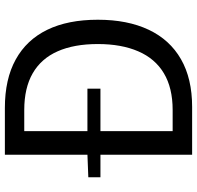

<svg xmlns="http://www.w3.org/2000/svg" viewBox="-30 -742 773 752"><g transform="rotate(-90 356.0 -366.5)"><path d="M37.3 -359.1V-406.6L127.4 -410.1H384.2V-359.1ZM125.4 0V-733.4H308.9Q421.7 -733.4 498.5 -690.9Q575.4 -648.5 614.8 -567.5Q654.2 -486.5 654.2 -369.3Q654.2 -253.1 615 -170.2Q575.8 -87.3 499.7 -43.7Q423.6 0 312.8 0ZM217.8 -76.3H300.9Q387.1 -76.3 444.6 -110.7Q502.1 -145.1 530.5 -211.1Q559 -277 559 -369.3Q559 -462.6 530.5 -526.8Q502.1 -591.1 444.6 -624.3Q387.1 -657.5 300.9 -657.5H217.8Z"/></g></svg>

Font: Noto Sans SC Thin
Style: Regular
Weight: 100
Designer: Ryoko NISHIZUKA 西塚涼子 (kana, bopomofo & ideographs); Paul D. Hunt (Latin, Greek & Cyrillic); Sandoll Communications 산돌커뮤니
Foundry: Adobe
Version: Version 2.004-H2;hotconv 1.0.118;makeotfexe 2.5.65603